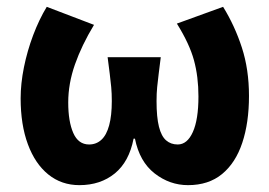

<svg xmlns="http://www.w3.org/2000/svg" viewBox="-20 -528 786 560"><path d="M211.5 12Q159.4 12 120.8 -19.2Q82.3 -50.4 61.3 -107.3Q40.2 -164.2 40.2 -241.3Q40.2 -283.9 49.8 -331.7Q59.5 -379.6 76.8 -425.6Q94.2 -471.6 116.4 -508.1L254.2 -455.5Q218.2 -395.9 198.6 -340Q179 -284.1 179 -229.1Q179 -173.7 193.7 -140.2Q208.4 -106.6 239.9 -106.6Q260.8 -106.6 275.7 -120.3Q290.7 -134 298.4 -162.5Q306.1 -191 306.1 -233.1Q306.1 -255.5 304.4 -273.8Q302.6 -292.1 300.1 -312.5Q297.5 -333 293.9 -361.2H448.9Q445.4 -333 442.8 -312.5Q440.1 -292.1 438.4 -273.8Q436.6 -255.5 436.6 -233.1Q436.6 -186.1 443.6 -158.4Q450.6 -130.7 464.4 -118.7Q478.2 -106.6 498.3 -106.6Q526.2 -106.6 542.5 -143Q558.8 -179.3 558.8 -246.6Q558.8 -304.4 545.7 -352.4Q532.6 -400.3 495.9 -459.2L630.7 -508.1Q664.8 -452.9 685.5 -389.1Q706.2 -325.3 706.2 -248.3Q706.2 -170 686.6 -111.4Q667.1 -52.8 627.7 -20.4Q588.4 12 528.3 12Q475 12 431 -22.2Q387 -56.5 373.6 -123.6H369.6Q356.7 -56.5 314.9 -22.2Q273 12 211.5 12Z"/></svg>

Font: Source Sans 3 Variable
Style: Regular
Weight: 200
Designer: Paul D. Hunt
Foundry: Adobe Systems Incorporated
Version: Version 3.026